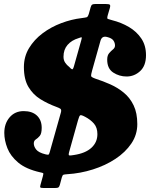

<svg xmlns="http://www.w3.org/2000/svg" viewBox="-20 -855 768 960"><path d="M516 -556.5Q516 -578 525.8 -589.2Q535.5 -600.5 545.2 -608.2Q555 -616 555 -627.5Q555 -641 546.8 -652.8Q538.5 -664.5 515.5 -670Q490 -677 482.5 -651.5L440.5 -502Q434.5 -480.5 435.5 -474.8Q436.5 -469 457.5 -461.5Q495 -449.5 532 -433Q569 -416.5 599.5 -391.2Q630 -366 648.2 -328Q666.5 -290 666.5 -234.5Q666.5 -181.5 636.8 -137.5Q607 -93.5 557 -60.5Q507 -27.5 444.5 -7.8Q382 12 316.5 16Q301.5 17 297 18.8Q292.5 20.5 289 32.5L279 70Q276 79.5 272 82.2Q268 85 255 85H198Q183.5 85 181.5 81.8Q179.5 78.5 183 67L194.5 25.5Q198 13 195.8 11Q193.5 9 180.5 6.5Q110 -9.5 71.2 -42Q32.5 -74.5 17 -114Q1.5 -153.5 1.5 -190.5Q1.5 -237.5 28.2 -268.5Q55 -299.5 98.5 -299.5Q141 -299.5 164.8 -277Q188.5 -254.5 188.5 -216Q188.5 -187 178.8 -175.5Q169 -164 159 -157.8Q149 -151.5 149 -137.5Q149 -122.5 161 -107.2Q173 -92 207 -83.5Q218.5 -80.5 222 -81.8Q225.5 -83 228.5 -94L284.5 -292.5Q288.5 -307 281.5 -311.5Q274.5 -316 262 -320.5Q219.5 -336 182.5 -358.8Q145.5 -381.5 122.5 -419.8Q99.5 -458 99.5 -519.5Q99.5 -572 125.2 -614.5Q151 -657 193 -688.5Q235 -720 286 -739.2Q337 -758.5 388 -764.5Q407.5 -767 413.5 -768.8Q419.5 -770.5 424.5 -787L433.5 -819.5Q436.5 -829.5 441.2 -832.2Q446 -835 458 -835H507.5Q525 -835 529 -831.5Q533 -828 529 -814L519 -780Q514 -762.5 518.8 -760.5Q523.5 -758.5 540.5 -754Q586.5 -742.5 625 -719.8Q663.5 -697 686.8 -662.2Q710 -627.5 710 -579Q710 -526.5 680.8 -499.5Q651.5 -472.5 613 -472.5Q576.5 -472.5 546.2 -492.2Q516 -512 516 -556.5ZM297.5 -571.5Q297.5 -554 305.8 -541.8Q314 -529.5 326.5 -520Q335.5 -510 340.2 -508.5Q345 -507 349.5 -523L385.5 -650.5Q389.5 -664.5 388.8 -667.5Q388 -670.5 373.5 -664.5Q338 -654 317.8 -630.5Q297.5 -607 297.5 -571.5ZM467 -184.5Q467 -217 449.8 -237Q432.5 -257 405.5 -271Q386 -281.5 381 -278.5Q376 -275.5 370 -253.5L326.5 -98Q321 -79.5 325.8 -78Q330.5 -76.5 350 -80Q407 -88.5 437 -116Q467 -143.5 467 -184.5Z"/></svg>

Font: Besley* Narrow Heavy
Style: Italic
Weight: 800
Width: 4
Italic angle: -13°
Designer: Owen Earl
Foundry: indestructible type*
Version: Version 3.000; ttfautohint (v1.8.3)